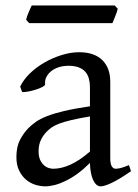

<svg xmlns="http://www.w3.org/2000/svg" viewBox="-20 -657 499 692"><path d="M171.9 -48.8Q201.2 -48.8 234.1 -63.7Q267.1 -78.6 304.2 -110.8V-237.3Q263.2 -230.5 236.6 -224.1Q210 -217.8 192.9 -211.2Q175.8 -204.6 165.5 -197.3Q155.3 -189.9 147.5 -181.6Q134.8 -168.5 127 -151.6Q119.1 -134.8 119.1 -111.8Q119.1 -92.3 125 -80.1Q130.9 -67.9 139.2 -60.8Q147.5 -53.7 156.5 -51.3Q165.5 -48.8 171.9 -48.8ZM452.1 -40Q410.6 -11.2 383.5 1.7Q356.4 14.6 342.8 14.6Q326.7 14.6 315.9 -7.8Q305.2 -30.3 304.2 -69.8Q282.2 -47.9 260.3 -31.7Q238.3 -15.6 217.3 -5.4Q196.3 4.9 177.5 9.8Q158.7 14.6 143.1 14.6Q125.5 14.6 106.9 8.8Q88.4 2.9 73.5 -9.8Q58.6 -22.5 48.8 -42.5Q39.1 -62.5 39.1 -90.8Q39.1 -127.9 52 -152.8Q64.9 -177.7 83 -195.8Q94.7 -207.5 109.6 -218Q124.5 -228.5 149.2 -238.3Q173.8 -248 210.9 -256.8Q248 -265.6 304.2 -273.9V-342.8Q304.2 -359.4 300.3 -373.8Q296.4 -388.2 287.1 -398.7Q277.8 -409.2 262 -414.8Q246.1 -420.4 222.2 -419.9Q206.5 -419.4 191.4 -414.6Q176.3 -409.7 165 -400.9Q153.8 -392.1 147.5 -380.1Q141.1 -368.2 142.6 -353.5Q143.1 -349.1 132.6 -343.5Q122.1 -337.9 107.7 -333.5Q93.3 -329.1 79.3 -326.7Q65.4 -324.2 59.6 -325.7L52.7 -344.7Q64 -369.1 86.9 -391.6Q109.9 -414.1 139.4 -431.2Q168.9 -448.2 201.9 -458.5Q234.9 -468.8 265.6 -468.8Q319.3 -468.8 348.4 -440.7Q377.4 -412.6 377.4 -362.3V-86.9Q377.4 -66.4 382.8 -57.6Q388.2 -48.8 397 -48.8Q403.8 -48.8 414.6 -51.3Q425.3 -53.7 444.8 -62ZM404.3 -625.5Q403.3 -620.1 400.9 -613Q398.4 -606 395.5 -598.9Q392.6 -591.8 389.9 -585Q387.2 -578.1 385.3 -573.7H85L74.2 -585.9Q75.2 -591.3 77.6 -598.1Q80.1 -605 83 -612.1Q85.9 -619.1 88.9 -625.7Q91.8 -632.3 94.2 -637.2H393.6Z"/></svg>

Font: Gentium Plus Eur
Style: Regular
Weight: 400
Designer: J. Victor Gaultney, Annie Olsen, Iska Routamaa, Becca Hirsbrunner
Foundry: SIL International
Version: Version 5.000